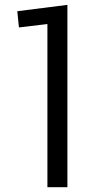

<svg xmlns="http://www.w3.org/2000/svg" viewBox="-20 -777 459 797"><path d="M176.8 -677.2 58.6 -663.1 51.8 -730.5 259.8 -756.8V0H176.8Z"/></svg>

Font: Armata
Style: Regular
Weight: 400
Designer: Viktoriya Grabowska
Foundry: Viktoriya Grabowska
Version: Version 1.002